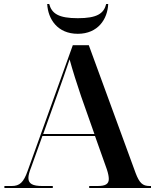

<svg xmlns="http://www.w3.org/2000/svg" viewBox="-20 -940 775 960"><path d="M369 -771C470 -771 518 -845 521 -920H511C499 -872 465 -849 369 -849C273 -849 239 -872 226 -920H216C220 -845 267 -771 369 -771ZM2 0H244V-10H191C144 -10 122 -21 122 -50C122 -64 127 -81 136 -104L192 -260H455L514 -94C521 -73 524 -57 524 -45C524 -19 506 -10 468 -10H426V0H735V-10H728C693 -10 677 -25 658 -75L424 -714H344L118 -85C98 -28 78 -10 39 -10H2ZM196 -270 268 -471C288 -528 311 -591 328 -643C342 -591 366 -516 385 -460L452 -270Z"/></svg>

Font: Noto Serif Display SemiBold
Style: Regular
Weight: 600
Designer: Monotype Design Team
Foundry: Monotype Imaging Inc.
Version: Version 2.009